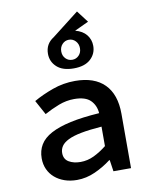

<svg xmlns="http://www.w3.org/2000/svg" viewBox="-94 -930 789 1010"><g transform="rotate(-10 300.0 -424.5)"><path d="M235 12Q199 12 169 1.5Q139 -9 117 -28Q95 -47 83 -73.5Q71 -100 71 -132Q71 -173 90 -204.5Q109 -236 150 -258Q191 -280 255 -294Q319 -308 410 -314Q407 -356 380 -383Q353 -410 293 -410Q251 -410 210.5 -394.5Q170 -379 132 -358L90 -435Q135 -461 193 -482Q251 -503 314 -503Q417 -503 471 -448.5Q525 -394 525 -291V0H431L422 -61H419Q380 -31 332.5 -9.5Q285 12 235 12ZM270 -78Q307 -78 341.5 -94.5Q376 -111 410 -138V-242Q344 -237 300 -228.5Q256 -220 230 -207Q204 -194 193 -177.5Q182 -161 182 -141Q182 -108 207.5 -93Q233 -78 270 -78ZM320 -569Q261 -569 230 -597.5Q199 -626 199 -668Q199 -721 244 -749L388 -861L436 -798L361 -763Q400 -753 420.5 -727.5Q441 -702 441 -668Q441 -626 410 -597.5Q379 -569 320 -569ZM320 -615Q341 -615 355.5 -630Q370 -645 370 -668Q370 -691 355.5 -706.5Q341 -722 320 -722Q299 -722 284.5 -706.5Q270 -691 270 -668Q270 -645 284.5 -630Q299 -615 320 -615Z"/></g></svg>

Font: Source Code Pro Semibold
Style: Regular
Weight: 600
Monospace: yes
Designer: Paul D. Hunt, Teo Tuominen
Foundry: Adobe Systems Incorporated
Version: Version 2.030;PS 1.000;hotconv 16.6.51;makeotf.lib2.5.65220